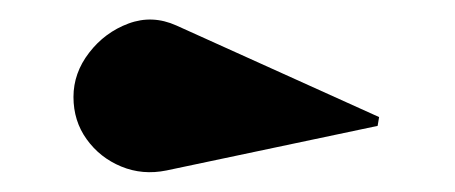

<svg xmlns="http://www.w3.org/2000/svg" viewBox="-20 -854 464 196"><path d="M150 -680Q125.5 -675 103.8 -684Q82 -693 68.5 -711.8Q55 -730.5 55 -755Q55 -779.5 71 -800.2Q87 -821 111.2 -830Q135.5 -839 160 -828L367 -734.5L365.5 -725.5Z"/></svg>

Font: Bodoni* 24pt Fatface
Style: Regular
Weight: 900
Version: Version 2.3